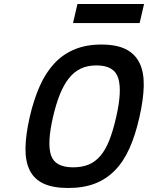

<svg xmlns="http://www.w3.org/2000/svg" viewBox="-20 -926 738 957"><path d="M344 -92Q389 -92 422.5 -106Q456 -120 481.5 -150.5Q507 -181 525.5 -228.5Q544 -276 559 -342Q589 -472 569.5 -536Q550 -600 461 -600Q416 -600 382.5 -584Q349 -568 323.5 -536Q298 -504 278.5 -455.5Q259 -407 244 -342Q214 -211 234.5 -151.5Q255 -92 344 -92ZM320 11Q244 11 197 -11Q150 -33 128 -77.5Q106 -122 107 -188Q108 -254 128 -342Q148 -429 178 -496.5Q208 -564 251 -610Q294 -656 352 -680Q410 -704 485 -704Q561 -704 607.5 -680.5Q654 -657 676 -611Q698 -565 696.5 -497.5Q695 -430 675 -342Q655 -253 625.5 -187Q596 -121 553 -77Q510 -33 453 -11Q396 11 320 11ZM366 -906H698L676 -811H344Z"/></svg>

Font: Panefresco 750wt
Style: Italic
Weight: 750
Foundry: Campivisivi & Chank Co
Version: Version 1.000